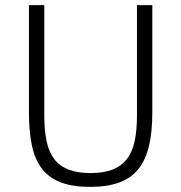

<svg xmlns="http://www.w3.org/2000/svg" viewBox="-20 -718 708 750"><path d="M153 -698V-267Q153 -209 162 -166.5Q171 -124 192 -96.5Q213 -69 248 -55.5Q283 -42 334 -42Q385 -42 419.5 -55.5Q454 -69 475.5 -96.5Q497 -124 506 -166.5Q515 -209 515 -267V-698H575V-280Q575 -203 562 -148Q549 -93 520.5 -57.5Q492 -22 445.5 -5Q399 12 332 12Q265 12 219 -5Q173 -22 145 -57.5Q117 -93 105 -148Q93 -203 93 -280V-698Z"/></svg>

Font: IBM Plex Sans Thai Looped Light
Style: Regular
Weight: 300
Designer: Mike Abbink, Paul van der Laan, Pieter van Rosmalen, Ben Mitchell, Mark Frömberg
Foundry: Bold Monday
Version: Version 1.1